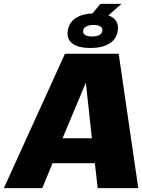

<svg xmlns="http://www.w3.org/2000/svg" viewBox="-20 -980 740 1000"><path d="M490.2 0H488.8L474.1 -129.9H253.4L200.2 0H0L318.4 -700.2H598.1L700.2 0ZM427.2 -549.8 305.7 -259.8H458.5ZM544.4 -899.9Q602.1 -878.9 593.3 -819.8Q586.9 -775.9 549.6 -752.9Q512.2 -730 450.7 -730Q389.2 -730 357.9 -752.9Q326.7 -775.9 333 -819.8Q338.9 -861.8 372.8 -884.8Q406.7 -907.7 461.9 -910.2L502.9 -960H612.8ZM459 -790Q508.8 -790 513.2 -819.8Q515.1 -834.5 502.7 -842.3Q490.2 -850.1 467.3 -850.1Q444.3 -850.1 429.7 -842.3Q415 -834.5 413.1 -819.8Q411.1 -805.2 423.6 -797.6Q436 -790 459 -790Z"/></svg>

Font: Fivo Sans Heavy
Style: Regular
Weight: 900
Designer: Alexander Slobzheninov
Foundry: Alexander Slobzheninov
Version: 1.0